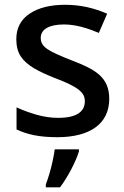

<svg xmlns="http://www.w3.org/2000/svg" viewBox="-20 -569 524 810"><path d="M440.9 -151.9C440.9 -242.7 383.3 -275.9 283.2 -314C182.6 -354 151.9 -370.1 151.9 -409.2C151.9 -444.8 186 -465.8 250 -465.8C300.8 -465.8 350.1 -449.7 397 -430.2L432.1 -511.2C377.4 -534.7 320.8 -548.8 254.9 -548.8C192.9 -548.8 143.1 -536.6 105.5 -511.7C67.9 -486.8 48.8 -450.7 48.8 -403.8C48.8 -374 55.2 -349.6 67.9 -330.6C93.3 -292.5 141.1 -268.1 210 -240.2C245.6 -227.1 272.5 -214.8 290.5 -204.6C327.1 -183.6 337.9 -166 337.9 -142.1C337.9 -99.1 305.2 -71.8 225.1 -71.8C195.3 -71.8 164.6 -76.2 132.8 -85.4C101.1 -94.7 73.2 -105 49.8 -116.2V-22.9C95.2 -1.5 146 9.8 222.2 9.8C359.4 9.8 440.9 -46.9 440.9 -151.9ZM313 61H210.9C209 75.2 206.1 91.3 202.1 110.4C194.3 147.5 182.6 185.1 173.3 209V221.2H233.4C250.5 198.2 266.6 172.4 281.7 143.1C296.9 113.8 307.1 89.4 313 69.8Z"/></svg>

Font: Noto Reveo Sans
Style: Regular
Weight: 500
Designer: Monotype Design Team
Foundry: Monotype Imaging Inc.
Version: Version 2.007